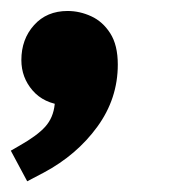

<svg xmlns="http://www.w3.org/2000/svg" viewBox="-41 -178 328 355"><path d="M9.3 157.2 -21 100.6 -4.9 91.3Q27.8 72.8 42.7 56.2Q57.6 39.6 60.1 15.1L62 -4.9L76.7 16.6Q40 13.2 19.3 -10.7Q-1.5 -34.7 -1.5 -66.9Q-1.5 -105.5 22 -131.6Q45.4 -157.7 84 -157.7Q106.4 -157.7 127.7 -147.9Q148.9 -138.2 162.8 -116.5Q176.8 -94.7 176.8 -58.6Q176.8 4.4 138.9 56.4Q101.1 108.4 40 141.1Z"/></svg>

Font: Schibsted Grotesk SemiBold
Style: Italic
Weight: 600
Italic angle: -12°
Designer: Bakken & Baeck AS, Henrik Kongsvoll
Foundry: Schibsted ASA
Version: Version 1.100;gftools[0.9.25]